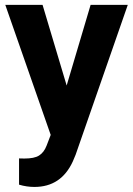

<svg xmlns="http://www.w3.org/2000/svg" viewBox="-20 -548 542 782"><path d="M153.3 -528.3H1.5L186.5 1.5L169.9 44.9C162.6 64 152.3 77.1 139.2 85.4C126 93.8 106 97.7 79.1 97.7L57.6 97.2V204.1C78.6 210.4 99.6 213.4 120.1 213.4C192.9 213.4 244.6 178.7 276.4 109.9L288.1 82L500.5 -528.3H349.1L251.5 -199.7Z"/></svg>

Font: Roboto
Style: Bold
Weight: 700
Designer: Google
Version: Version 2.137; 2017